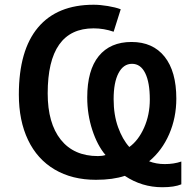

<svg xmlns="http://www.w3.org/2000/svg" viewBox="-20 -745 818 806"><path d="M720.2 -331.1Q720.2 -251 690.2 -181.9Q660.2 -112.8 606 -67.9Q635.7 -56.2 671.9 -56.2Q710 -56.2 741.2 -66.9V28.8Q711.9 41 661.1 41Q575.7 41 503.9 -6.8Q454.1 9.8 382.8 9.8Q282.7 9.8 209.5 -33.4Q136.2 -76.7 97.7 -157.5Q59.1 -238.3 59.1 -348.1Q59.1 -533.7 139.4 -629.4Q219.7 -725.1 373 -725.1Q400.4 -725.1 432.6 -719.7Q464.8 -714.4 486.8 -706.1L457 -611.8Q416 -626 373 -626Q180.2 -626 180.2 -353Q180.2 -227.5 235.1 -158.7Q290 -89.8 391.1 -89.8Q409.7 -89.8 422.9 -94.2Q388.7 -134.3 367.4 -199.5Q346.2 -264.6 346.2 -335.9Q346.2 -450.2 394.5 -509.5Q442.9 -568.8 532.2 -568.8Q621.6 -568.8 670.9 -507.1Q720.2 -445.3 720.2 -331.1ZM608.9 -327.1Q608.9 -398.9 589.6 -438Q570.3 -477.1 534.2 -477.1Q498 -477.1 477.5 -438Q457 -398.9 457 -329.1Q457 -262.7 475.6 -211.2Q494.1 -159.7 522.9 -127.9Q561 -155.3 585 -209.2Q608.9 -263.2 608.9 -327.1Z"/></svg>

Font: Open Sans Semibold
Style: Regular
Weight: 600
Foundry: Ascender Corporation
Version: Version 1.10; ttfautohint (v1.5.65-e2d9)